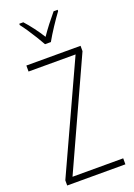

<svg xmlns="http://www.w3.org/2000/svg" viewBox="-176 -1015 756 1082"><g transform="rotate(-20 202.5 -474.5)"><path d="M379 0H30V-31L327 -678H45V-714H370V-682L75 -36H379ZM185 -791Q172 -814 155 -842Q138 -870 120 -896.5Q102 -923 88 -941V-949H112Q134 -925 158.5 -892.5Q183 -860 202 -829Q224 -861 246 -889.5Q268 -918 294 -949H318V-941Q295 -910 267 -867.5Q239 -825 220 -791Z"/></g></svg>

Font: Noto Sans Lao Condensed ExtraLight
Style: Regular
Weight: 200
Width: 3
Designer: Monotype Design Team
Foundry: Monotype Imaging Inc.
Version: Version 2.003; ttfautohint (v1.8.4.7-5d5b)